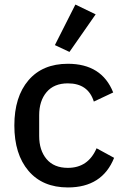

<svg xmlns="http://www.w3.org/2000/svg" viewBox="-20 -811 548 843"><path d="M285 -583 221 -613 311 -791 400 -748ZM278 12Q167 12 105 -61Q43 -134 43 -260Q43 -386 105 -458.5Q167 -531 278 -531Q427 -531 477 -405L392 -365Q367 -445 278 -445Q217 -445 184.5 -406.5Q152 -368 152 -305V-214Q152 -151 184.5 -112.5Q217 -74 278 -74Q367 -74 404 -160L481 -118Q429 12 278 12Z"/></svg>

Font: Anuphan Medium
Style: Regular
Weight: 500
Designer: Mike Abbink, Paul van der Laan, Pieter van Rosmalen, Mint Tantisuwanna
Foundry: Bold Monday; Cadson Demak
Version: Version 3.002;hotconv 1.0.109;makeotfexe 2.5.65596